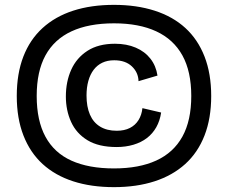

<svg xmlns="http://www.w3.org/2000/svg" viewBox="-20 -687 938 790"><path d="M449 83Q355 83 281 59Q207 35 155.5 -12Q104 -59 76.5 -129.5Q49 -200 49 -292Q49 -384 76 -454Q103 -524 155 -571.5Q207 -619 281 -643Q355 -667 449 -667Q542 -667 616.5 -643Q691 -619 742.5 -572Q794 -525 821.5 -454.5Q849 -384 849 -292Q849 -200 821.5 -129.5Q794 -59 742 -12Q690 35 616 59Q542 83 449 83ZM449 6Q552 6 623 -26.5Q694 -59 730.5 -125Q767 -191 767 -292Q767 -393 730.5 -459Q694 -525 623 -558Q552 -591 449 -591Q345 -591 274 -558Q203 -525 167 -459Q131 -393 131 -292Q131 -191 167 -124.5Q203 -58 274 -26Q345 6 449 6ZM460 -82Q386 -82 340 -110Q294 -138 272.5 -185.5Q251 -233 251 -290Q251 -351 273 -400Q295 -449 340 -478Q385 -507 453 -507Q501 -507 538.5 -491Q576 -475 599 -445.5Q622 -416 628 -376L550 -353Q549 -389 522.5 -414Q496 -439 450 -439Q422 -439 401 -429Q380 -419 365.5 -400Q351 -381 343.5 -354Q336 -327 336 -294Q336 -248 350 -215.5Q364 -183 392 -166Q420 -149 460 -149Q492 -149 514.5 -160.5Q537 -172 550 -193Q563 -214 566 -242L643 -224Q638 -190 623 -163.5Q608 -137 584.5 -119Q561 -101 529 -91.5Q497 -82 460 -82Z"/></svg>

Font: Bricolage Grotesque 20pt
Style: Regular
Weight: 400
Version: Version 1.001;gftools[0.9.33.dev8+g029e19f]